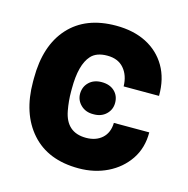

<svg xmlns="http://www.w3.org/2000/svg" viewBox="-88 -638 718 732"><g transform="rotate(15 271.0 -272.0)"><path d="M216.8 -267.1Q217.3 -294.9 236.1 -312.7Q254.9 -330.6 285.6 -330.6Q317.4 -330.6 336.2 -313Q355 -295.4 355 -267.1Q355 -240.2 335.7 -221.9Q316.4 -203.6 285.6 -204.1Q255.4 -203.6 236.1 -222.2Q216.8 -240.7 216.8 -267.1ZM284.2 9.8Q163.6 9.8 97.7 -64.5Q31.7 -138.7 31.7 -264.6V-277.8Q31.7 -407.7 97.7 -480.2Q163.6 -552.7 283.2 -552.7Q351.1 -552.7 401.9 -527.3Q453.6 -501 481.9 -452.6Q510.3 -404.3 509.8 -336.4H370.1Q369.1 -379.9 345.9 -406.7Q322.8 -433.6 280.3 -433.6Q237.3 -433.6 216.3 -410.2Q181.6 -372.1 181.6 -277.8V-264.6Q181.6 -228.5 188.5 -191.4Q203.6 -109.9 281.7 -109.9Q320.8 -109.9 345 -131.6Q369.1 -153.3 370.1 -192.4H509.8Q510.3 -131.3 479.5 -85.4Q448.7 -40 397.7 -15.1Q346.7 9.8 284.2 9.8Z"/></g></svg>

Font: Inter Tight Stencil
Style: Bold
Weight: 700
Designer: Rasmus Andersson
Foundry: rsms
Version: Version 3.004;Glyphs 3.1.2 (3151)